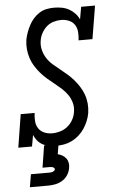

<svg xmlns="http://www.w3.org/2000/svg" viewBox="-63 -785 625 1046"><g transform="rotate(-5 250.0 -261.5)"><path d="M218 8Q199 8 180 4.5Q161 1 145 -8Q129 -17 117.5 -31Q106 -45 99 -62L88 0H13L42 -181H118Q115 -159 116.5 -136.5Q118 -114 129.5 -96.5Q141 -79 161 -70.5Q181 -62 204 -62Q204 -62 204 -62Q204 -62 204 -62Q226 -62 248 -68.5Q270 -75 288 -89.5Q306 -104 317.5 -124.5Q329 -145 332 -167Q337 -194 330 -218.5Q323 -243 309 -263Q295 -283 276.5 -299.5Q258 -316 239 -331Q220 -346 201.5 -362Q183 -378 167 -396.5Q151 -415 138 -435.5Q125 -456 117 -480Q109 -504 106.5 -529.5Q104 -555 108 -582Q112 -602 119 -621.5Q126 -641 136 -660Q146 -679 160.5 -695.5Q175 -712 193.5 -723.5Q212 -735 232.5 -739Q253 -743 273 -743Q295 -743 316 -739Q337 -735 355 -725Q373 -715 387 -700Q401 -685 409 -667L421 -735H497L467 -554H391Q394 -576 392.5 -598.5Q391 -621 380 -638.5Q369 -656 348.5 -664.5Q328 -673 306 -673Q285 -673 263.5 -666.5Q242 -660 225.5 -645Q209 -630 198.5 -610Q188 -590 185 -568Q181 -542 187.5 -517.5Q194 -493 207.5 -472.5Q221 -452 239.5 -436Q258 -420 277 -405Q296 -390 314.5 -374Q333 -358 349 -339.5Q365 -321 378 -300.5Q391 -280 399.5 -257Q408 -234 410.5 -208Q413 -182 409 -155Q405 -133 396.5 -112Q388 -91 375 -71.5Q362 -52 344 -36Q326 -20 305.5 -10Q285 0 262.5 4Q240 8 218 8ZM57 220 69 150H169Q174 150 178.5 149.5Q183 149 187.5 147.5Q192 146 196 143Q200 140 201 135Q202 131 198.5 127.5Q195 124 191 122.5Q187 121 182.5 120.5Q178 120 174 120H135L154 0H233L224 54Q237 57 249 64Q261 71 269 81.5Q277 92 279.5 106Q282 120 279 135Q276 154 264.5 172Q253 190 235 201Q217 212 197 216Q177 220 157 220Z"/></g></svg>

Font: Iosevka Slab Oblique
Style: Regular
Weight: 400
Italic angle: -9°
Monospace: yes
Designer: Belleve Invis
Foundry: Belleve Invis
Version: Version 11.1.1; ttfautohint (v1.8.3)